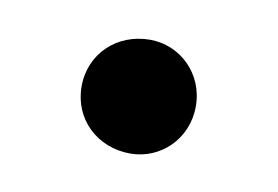

<svg xmlns="http://www.w3.org/2000/svg" viewBox="-33 -426 320 221"><g transform="rotate(10 127.0 -315.5)"><path d="M128.5 -248.5C163.5 -248.5 193.5 -276.5 193.5 -315C193.5 -353.5 163.5 -381.5 128.5 -381.5C90 -381.5 60 -353.5 60 -315C60 -276.5 90 -248.5 128.5 -248.5Z"/></g></svg>

Font: Eudonet SemiBold
Style: Regular
Weight: 600
Designer: Mikhail Sharanda
Foundry: Mikhail Sharanda
Version: Version 4.503;Glyphs 3.1.2 (3151)